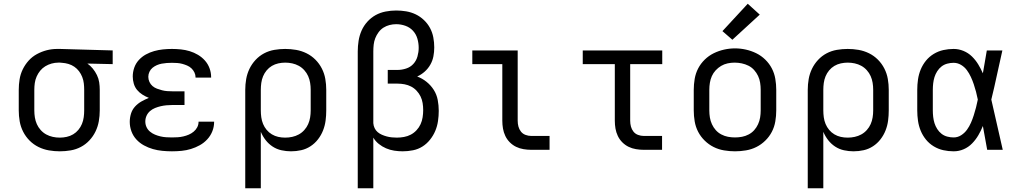

<svg xmlns="http://www.w3.org/2000/svg" viewBox="-20 -799 5440 1024"><path d="M299 8Q270 8 241 3Q212 -2 185.5 -15Q159 -28 138 -49Q117 -70 103.5 -96.5Q90 -123 85 -152Q80 -181 80 -210V-320Q80 -348 84.5 -376Q89 -404 101.5 -429.5Q114 -455 133 -476Q152 -497 177 -510.5Q202 -524 229 -531Q256 -538 285 -538Q288 -538 292 -538Q296 -538 300 -538L581 -530V-457L446 -460Q462 -449 475 -433Q488 -417 497 -398.5Q506 -380 509 -360Q512 -340 512 -320V-210Q512 -181 507 -152.5Q502 -124 489.5 -98Q477 -72 457 -50.5Q437 -29 411.5 -15.5Q386 -2 357 3Q328 8 299 8ZM299 -65Q317 -65 335.5 -69Q354 -73 370 -82.5Q386 -92 398 -106.5Q410 -121 417 -138Q424 -155 426.5 -173.5Q429 -192 429 -210V-320Q429 -337 427 -354.5Q425 -372 418.5 -388.5Q412 -405 401.5 -419Q391 -433 376.5 -443Q362 -453 345 -458Q328 -463 311 -464L300 -465Q298 -465 295.5 -465Q293 -465 291 -465Q273 -465 255 -460Q237 -455 221.5 -445.5Q206 -436 194.5 -422Q183 -408 175.5 -391Q168 -374 165.5 -356Q163 -338 163 -320V-210Q163 -191 166 -172.5Q169 -154 176.5 -137Q184 -120 197 -105.5Q210 -91 226.5 -82Q243 -73 261.5 -69Q280 -65 299 -65Z M897 8Q872 8 846 5.5Q820 3 795.5 -4Q771 -11 748 -23.5Q725 -36 707.5 -55Q690 -74 681 -98.5Q672 -123 672 -149Q672 -171 678.5 -192.5Q685 -214 700 -230.5Q715 -247 734.5 -258Q754 -269 774 -277Q756 -284 739.5 -294.5Q723 -305 711 -319.5Q699 -334 693.5 -353Q688 -372 688 -391Q688 -415 696 -438Q704 -461 720.5 -479Q737 -497 758 -508.5Q779 -520 802 -526.5Q825 -533 849 -535.5Q873 -538 897 -538Q921 -538 945 -535.5Q969 -533 992 -526Q1015 -519 1036 -506.5Q1057 -494 1073 -476Q1089 -458 1097.5 -435Q1106 -412 1106 -388Q1106 -387 1106 -386Q1106 -385 1106 -385H1023Q1023 -385 1023 -385.5Q1023 -386 1023 -386Q1023 -400 1017 -412.5Q1011 -425 1001 -434.5Q991 -444 978 -449.5Q965 -455 952 -458.5Q939 -462 925 -463Q911 -464 897 -464Q883 -464 869.5 -463Q856 -462 842.5 -459.5Q829 -457 816.5 -451.5Q804 -446 793.5 -437.5Q783 -429 777 -416Q771 -403 771 -390V-389Q771 -375 777 -362Q783 -349 793.5 -340Q804 -331 817.5 -326Q831 -321 844.5 -317.5Q858 -314 872 -313Q886 -312 900 -312H964V-239H900Q884 -239 868 -237.5Q852 -236 837 -232.5Q822 -229 807 -223Q792 -217 780 -206.5Q768 -196 761.5 -181.5Q755 -167 755 -151Q755 -135 761.5 -121Q768 -107 780 -97Q792 -87 806.5 -81Q821 -75 836 -71.5Q851 -68 866.5 -67Q882 -66 897 -66Q913 -66 928 -67Q943 -68 958 -71.5Q973 -75 987 -81Q1001 -87 1013 -97Q1025 -107 1032 -120.5Q1039 -134 1039 -150H1122Q1122 -150 1122 -149.5Q1122 -149 1122 -149Q1122 -123 1112.5 -99Q1103 -75 1085.5 -56Q1068 -37 1045.5 -24.5Q1023 -12 998.5 -4.5Q974 3 948.5 5.5Q923 8 897 8Z M1288 205V-320Q1288 -349 1293 -377.5Q1298 -406 1310.5 -432Q1323 -458 1343 -479.5Q1363 -501 1388.5 -514.5Q1414 -528 1443 -533Q1472 -538 1501 -538Q1530 -538 1559 -533Q1588 -528 1614.5 -515Q1641 -502 1662 -481Q1683 -460 1696.5 -433.5Q1710 -407 1715 -378Q1720 -349 1720 -320V-210Q1720 -183 1716.5 -156Q1713 -129 1703 -103.5Q1693 -78 1676 -56Q1659 -34 1636 -19Q1613 -4 1586.5 2Q1560 8 1532 8Q1507 8 1481.5 2.5Q1456 -3 1434.5 -17Q1413 -31 1397 -51.5Q1381 -72 1371 -96V205ZM1501 -65Q1520 -65 1538.5 -69Q1557 -73 1573.5 -82Q1590 -91 1603 -105.5Q1616 -120 1623.5 -137Q1631 -154 1634 -172.5Q1637 -191 1637 -210V-320Q1637 -339 1634 -357.5Q1631 -376 1623.5 -393Q1616 -410 1603 -424.5Q1590 -439 1573.5 -448Q1557 -457 1538.5 -461Q1520 -465 1501 -465Q1483 -465 1464.5 -461Q1446 -457 1430 -447.5Q1414 -438 1402 -423.5Q1390 -409 1383 -392Q1376 -375 1373.5 -356.5Q1371 -338 1371 -320V-210Q1371 -192 1373.5 -173.5Q1376 -155 1383 -138Q1390 -121 1402 -106.5Q1414 -92 1430 -82.5Q1446 -73 1464 -69Q1482 -65 1501 -65Z M1888 205V-525Q1888 -553 1892.5 -581.5Q1897 -610 1908.5 -636Q1920 -662 1939.5 -683.5Q1959 -705 1983.5 -718.5Q2008 -732 2036.5 -737.5Q2065 -743 2093 -743Q2120 -743 2146.5 -738.5Q2173 -734 2197 -722.5Q2221 -711 2241 -692Q2261 -673 2273.5 -649.5Q2286 -626 2291 -599.5Q2296 -573 2296 -546Q2296 -522 2291.5 -498.5Q2287 -475 2275 -454Q2263 -433 2245 -417Q2227 -401 2205 -391Q2232 -381 2255 -362.5Q2278 -344 2293.5 -319.5Q2309 -295 2314.5 -266Q2320 -237 2320 -208Q2320 -181 2316 -153.5Q2312 -126 2301.5 -101Q2291 -76 2273.5 -54Q2256 -32 2233 -17.5Q2210 -3 2182.5 2.5Q2155 8 2128 8Q2105 8 2082.5 4.5Q2060 1 2039 -8Q2018 -17 2000 -31.5Q1982 -46 1971 -65V205ZM2096 -65Q2115 -65 2134.5 -68.5Q2154 -72 2171 -81Q2188 -90 2201.5 -104.5Q2215 -119 2223 -136.5Q2231 -154 2234 -173.5Q2237 -193 2237 -212Q2237 -231 2234 -249.5Q2231 -268 2223 -284.5Q2215 -301 2202 -315Q2189 -329 2172.5 -337.5Q2156 -346 2137.5 -349.5Q2119 -353 2100 -353H2048V-426H2100Q2123 -426 2146 -433.5Q2169 -441 2184.5 -458Q2200 -475 2206.5 -498Q2213 -521 2213 -544Q2213 -569 2206 -593Q2199 -617 2182.5 -635Q2166 -653 2142 -661.5Q2118 -670 2093 -670Q2075 -670 2057.5 -665.5Q2040 -661 2025 -651.5Q2010 -642 1999 -627Q1988 -612 1981.5 -595.5Q1975 -579 1973 -561Q1971 -543 1971 -525V-146V-142Q1972 -128 1978 -115.5Q1984 -103 1994 -94.5Q2004 -86 2016.5 -80.5Q2029 -75 2042 -71.5Q2055 -68 2068.5 -66.5Q2082 -65 2096 -65Z M2813 0Q2793 0 2772 -3.5Q2751 -7 2732.5 -16Q2714 -25 2699 -40Q2684 -55 2675 -74Q2666 -93 2662.5 -113.5Q2659 -134 2659 -155V-457H2499V-530H2741V-155Q2741 -139 2745 -124Q2749 -109 2758.5 -97Q2768 -85 2783 -79.5Q2798 -74 2813 -74H2911V0Z M3413 0Q3393 0 3372 -3.5Q3351 -7 3332.5 -16Q3314 -25 3299 -40Q3284 -55 3275 -74Q3266 -93 3262.5 -113.5Q3259 -134 3259 -155V-457H3088V-530H3512V-457H3341V-155Q3341 -139 3345 -124Q3349 -109 3358.5 -97Q3368 -85 3383 -79.5Q3398 -74 3413 -74H3511V0Z M3900 8Q3871 8 3841.5 3Q3812 -2 3786 -15Q3760 -28 3738.5 -49Q3717 -70 3703.5 -96Q3690 -122 3685 -151.5Q3680 -181 3680 -210V-320Q3680 -349 3685 -378.5Q3690 -408 3703.5 -434Q3717 -460 3738.5 -481Q3760 -502 3786.5 -515Q3813 -528 3842 -534.5Q3871 -541 3900 -541Q3929 -541 3958 -534.5Q3987 -528 4013.5 -515Q4040 -502 4061.5 -481Q4083 -460 4096.5 -434Q4110 -408 4115 -378.5Q4120 -349 4120 -320V-210Q4120 -181 4115 -151.5Q4110 -122 4096.5 -96Q4083 -70 4061.5 -49Q4040 -28 4014 -15Q3988 -2 3958.5 3Q3929 8 3900 8ZM3900 -66Q3919 -66 3937.5 -69.5Q3956 -73 3973 -82Q3990 -91 4002.5 -105Q4015 -119 4023 -136.5Q4031 -154 4034 -172.5Q4037 -191 4037 -210V-320Q4037 -339 4034 -358Q4031 -377 4023 -394Q4015 -411 4002 -425.5Q3989 -440 3972 -448.5Q3955 -457 3936 -461Q3917 -465 3898 -465Q3879 -465 3860.5 -461Q3842 -457 3826 -447.5Q3810 -438 3797 -424Q3784 -410 3776.5 -393Q3769 -376 3766 -357.5Q3763 -339 3763 -320V-210Q3763 -191 3766 -172.5Q3769 -154 3777 -136.5Q3785 -119 3797.5 -105Q3810 -91 3827 -82Q3844 -73 3862.5 -69.5Q3881 -66 3900 -66ZM3886 -587 3833 -633 3968 -779 4032 -721Z M4288 205V-320Q4288 -349 4293 -377.5Q4298 -406 4310.5 -432Q4323 -458 4343 -479.5Q4363 -501 4388.5 -514.5Q4414 -528 4443 -533Q4472 -538 4501 -538Q4530 -538 4559 -533Q4588 -528 4614.5 -515Q4641 -502 4662 -481Q4683 -460 4696.5 -433.5Q4710 -407 4715 -378Q4720 -349 4720 -320V-210Q4720 -183 4716.5 -156Q4713 -129 4703 -103.5Q4693 -78 4676 -56Q4659 -34 4636 -19Q4613 -4 4586.5 2Q4560 8 4532 8Q4507 8 4481.5 2.5Q4456 -3 4434.5 -17Q4413 -31 4397 -51.5Q4381 -72 4371 -96V205ZM4501 -65Q4520 -65 4538.5 -69Q4557 -73 4573.5 -82Q4590 -91 4603 -105.5Q4616 -120 4623.5 -137Q4631 -154 4634 -172.5Q4637 -191 4637 -210V-320Q4637 -339 4634 -357.5Q4631 -376 4623.5 -393Q4616 -410 4603 -424.5Q4590 -439 4573.5 -448Q4557 -457 4538.5 -461Q4520 -465 4501 -465Q4483 -465 4464.5 -461Q4446 -457 4430 -447.5Q4414 -438 4402 -423.5Q4390 -409 4383 -392Q4376 -375 4373.5 -356.5Q4371 -338 4371 -320V-210Q4371 -192 4373.5 -173.5Q4376 -155 4383 -138Q4390 -121 4402 -106.5Q4414 -92 4430 -82.5Q4446 -73 4464 -69Q4482 -65 4501 -65Z M5066 8Q5038 8 5011 2Q4984 -4 4960 -18.5Q4936 -33 4918.5 -54.5Q4901 -76 4890.5 -101.5Q4880 -127 4876 -154.5Q4872 -182 4872 -210V-320Q4872 -348 4876 -375.5Q4880 -403 4890.5 -428.5Q4901 -454 4918.5 -475.5Q4936 -497 4960 -511.5Q4984 -526 5011 -532Q5038 -538 5066 -538Q5093 -538 5118.5 -527.5Q5144 -517 5163.5 -498Q5183 -479 5197 -456Q5211 -433 5222 -408Q5227 -438 5232.5 -468.5Q5238 -499 5243 -530H5326Q5311 -465 5297 -399Q5283 -333 5267 -268Q5283 -201 5297.5 -134Q5312 -67 5328 0H5245Q5239 -32 5233.5 -63.5Q5228 -95 5222 -127Q5212 -102 5198 -78Q5184 -54 5164.5 -34Q5145 -14 5119.5 -3Q5094 8 5066 8ZM5066 -66Q5088 -66 5106.5 -78Q5125 -90 5137.5 -107.5Q5150 -125 5158.5 -144.5Q5167 -164 5173.5 -184.5Q5180 -205 5185.5 -226Q5191 -247 5195 -268Q5191 -289 5185.5 -309.5Q5180 -330 5173.5 -349.5Q5167 -369 5158 -388.5Q5149 -408 5136.5 -425Q5124 -442 5105.5 -453Q5087 -464 5066 -464Q5049 -464 5032 -459.5Q5015 -455 5001.5 -444.5Q4988 -434 4978.5 -419Q4969 -404 4964 -388Q4959 -372 4957 -354.5Q4955 -337 4955 -320V-210Q4955 -193 4957 -175.5Q4959 -158 4964 -142Q4969 -126 4978.5 -111Q4988 -96 5001.5 -85.5Q5015 -75 5032 -70.5Q5049 -66 5066 -66Z"/></svg>

Font: Iosevka Curly Extended
Style: Regular
Weight: 400
Width: 7
Monospace: yes
Designer: Belleve Invis
Foundry: Belleve Invis
Version: Version 11.1.0; ttfautohint (v1.8.3)